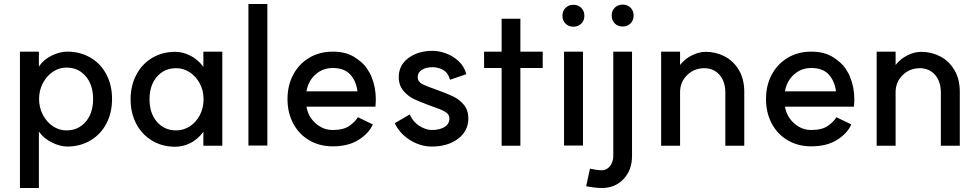

<svg xmlns="http://www.w3.org/2000/svg" viewBox="-20 -725 4898 963"><path d="M447 -229Q447 -299 410 -342.5Q373 -386 313 -386Q276 -386 244.5 -364.5Q213 -343 194.5 -307Q176 -271 176 -229Q176 -186 194.5 -150Q213 -114 244.5 -92.5Q276 -71 313 -71Q373 -71 410 -114.5Q447 -158 447 -229ZM542 -229Q542 -159 513.5 -105Q485 -51 433.5 -20.5Q382 10 317 10Q282 10 241 -10Q200 -30 175 -65V218H80V-466H175V-391Q199 -427 240 -446.5Q281 -466 317 -466Q382 -466 433.5 -436Q485 -406 513.5 -352Q542 -298 542 -229Z M635 -227Q635 -295 663.5 -349.5Q692 -404 743 -434.5Q794 -465 859 -465Q897 -465 934.5 -446Q972 -427 1000 -390V-466H1095V6H1000V-64Q972 -26 935 -7.5Q898 11 859 11Q794 11 743 -19.5Q692 -50 663.5 -104Q635 -158 635 -227ZM1001 -227Q1001 -271 982 -306.5Q963 -342 931.5 -362.5Q900 -383 864 -383Q804 -383 767 -340Q730 -297 730 -227Q730 -157 767 -114Q804 -71 864 -71Q900 -71 931.5 -91Q963 -111 982 -147Q1001 -183 1001 -227Z M1321 -705V5H1226V-705Z M1422 -228Q1422 -297 1451 -351Q1480 -405 1531.5 -435.5Q1583 -466 1649 -466Q1714 -466 1757 -439Q1800 -412 1819.5 -383Q1839 -354 1844 -338Q1865 -287 1865 -225Q1865 -211 1864 -202.5Q1863 -194 1863 -190H1517Q1526 -139 1563.5 -106Q1601 -73 1649 -73Q1704 -73 1733.5 -94.5Q1763 -116 1775 -137L1850 -101Q1830 -56 1778.5 -23.5Q1727 9 1649 9Q1583 9 1531.5 -21Q1480 -51 1451 -105Q1422 -159 1422 -228ZM1649 -384Q1599 -384 1562.5 -351.5Q1526 -319 1517 -267H1773Q1766 -320 1736 -352Q1706 -384 1649 -384Z M2145 -73Q2185 -73 2209.5 -88Q2234 -103 2234 -130Q2234 -153 2210 -166Q2186 -179 2135 -196Q2086 -214 2056.5 -228Q2027 -242 2003.5 -269.5Q1980 -297 1980 -339Q1980 -398 2028.5 -434Q2077 -470 2150 -470Q2181 -470 2216 -457.5Q2251 -445 2279.5 -419Q2308 -393 2319 -353L2237 -325Q2227 -361 2202 -374.5Q2177 -388 2150 -388Q2116 -388 2095.5 -374.5Q2075 -361 2075 -339Q2075 -316 2097 -304Q2119 -292 2172 -274Q2222 -256 2252.5 -241.5Q2283 -227 2306 -200Q2329 -173 2329 -131Q2329 -68 2277.5 -29Q2226 10 2145 10Q2090 10 2038 -21.5Q1986 -53 1960 -107L2035 -151Q2051 -114 2083.5 -93.5Q2116 -73 2145 -73Z M2496 -384H2408V-466H2496V-631H2590V-466H2702V-384H2590V6H2496Z M2904 -466V5H2809V-466ZM2911 -646Q2911 -622 2895.5 -606.5Q2880 -591 2856 -591Q2832 -591 2816.5 -606.5Q2801 -622 2801 -646Q2801 -670 2816.5 -685.5Q2832 -701 2856 -701Q2880 -701 2895.5 -685.5Q2911 -670 2911 -646Z M2999 129Q3023 129 3039.5 108Q3056 87 3056 58V-466H3150V58Q3150 128 3107.5 173Q3065 218 2999 218Q2967 218 2920 209L2939 121Q2953 124 2969.5 126.5Q2986 129 2999 129ZM3158 -648Q3158 -623 3142.5 -607.5Q3127 -592 3104 -592Q3079 -592 3063.5 -607.5Q3048 -623 3048 -648Q3048 -671 3063.5 -686.5Q3079 -702 3104 -702Q3127 -702 3142.5 -686.5Q3158 -671 3158 -648Z M3511 -383Q3459 -382 3424.5 -346.5Q3390 -311 3391 -260V6H3296V-466H3391V-399Q3414 -429 3449.5 -447Q3485 -465 3520 -465Q3570 -465 3614 -442.5Q3658 -420 3685.5 -374.5Q3713 -329 3713 -264V6H3618V-260Q3618 -316 3589 -349.5Q3560 -383 3511 -383Z M3822 -228Q3822 -297 3851 -351Q3880 -405 3931.5 -435.5Q3983 -466 4049 -466Q4114 -466 4157 -439Q4200 -412 4219.5 -383Q4239 -354 4244 -338Q4265 -287 4265 -225Q4265 -211 4264 -202.5Q4263 -194 4263 -190H3917Q3926 -139 3963.5 -106Q4001 -73 4049 -73Q4104 -73 4133.5 -94.5Q4163 -116 4175 -137L4250 -101Q4230 -56 4178.5 -23.5Q4127 9 4049 9Q3983 9 3931.5 -21Q3880 -51 3851 -105Q3822 -159 3822 -228ZM4049 -384Q3999 -384 3962.5 -351.5Q3926 -319 3917 -267H4173Q4166 -320 4136 -352Q4106 -384 4049 -384Z M4592 -383Q4540 -382 4505.5 -346.5Q4471 -311 4472 -260V6H4377V-466H4472V-399Q4495 -429 4530.5 -447Q4566 -465 4601 -465Q4651 -465 4695 -442.5Q4739 -420 4766.5 -374.5Q4794 -329 4794 -264V6H4699V-260Q4699 -316 4670 -349.5Q4641 -383 4592 -383Z"/></svg>

Font: SUITE SemiBold
Style: Regular
Weight: 600
Designer: Sun
Foundry: Sun
Version: Version 2.040